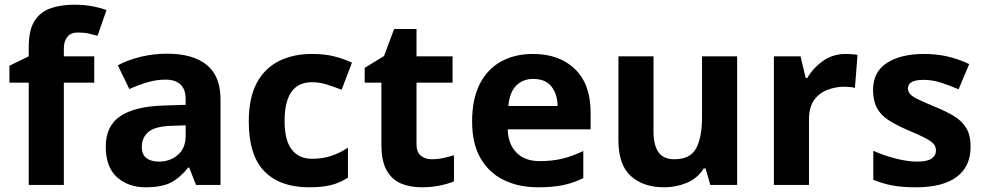

<svg xmlns="http://www.w3.org/2000/svg" viewBox="-20 -785 4178 815"><path d="M380 -434H251V0H102V-434H20V-506L102 -546V-586Q102 -656 125.5 -694.5Q149 -733 192.5 -749Q236 -765 295 -765Q339 -765 374.5 -758Q410 -751 432 -742L394 -633Q377 -638 357 -642.5Q337 -647 311 -647Q280 -647 265.5 -628Q251 -609 251 -580V-546H380Z M689 -557Q799 -557 857.5 -509.5Q916 -462 916 -364V0H812L783 -74H779Q744 -30 705 -10Q666 10 598 10Q525 10 477 -32.5Q429 -75 429 -163Q429 -250 490 -291.5Q551 -333 673 -337L768 -340V-364Q768 -407 745.5 -427Q723 -447 683 -447Q643 -447 605 -435.5Q567 -424 529 -407L480 -508Q524 -531 577.5 -544Q631 -557 689 -557ZM710 -251Q638 -249 610 -225Q582 -201 582 -162Q582 -128 602 -113.5Q622 -99 654 -99Q702 -99 735 -127.5Q768 -156 768 -208V-253Z M1291 10Q1169 10 1102.5 -57.5Q1036 -125 1036 -270Q1036 -370 1070 -433Q1104 -496 1164.5 -526Q1225 -556 1304 -556Q1360 -556 1401.5 -545Q1443 -534 1474 -519L1430 -404Q1395 -418 1364.5 -427Q1334 -436 1304 -436Q1188 -436 1188 -271Q1188 -189 1218.5 -150Q1249 -111 1304 -111Q1351 -111 1387 -123.5Q1423 -136 1457 -158V-31Q1423 -9 1385.5 0.5Q1348 10 1291 10Z M1813 -109Q1838 -109 1861 -114Q1884 -119 1907 -126V-15Q1883 -5 1847.5 2.5Q1812 10 1770 10Q1721 10 1682.5 -6Q1644 -22 1621.5 -61.5Q1599 -101 1599 -171V-434H1528V-497L1610 -547L1653 -662H1748V-546H1901V-434H1748V-171Q1748 -140 1766 -124.5Q1784 -109 1813 -109Z M2242 -556Q2355 -556 2421 -491.5Q2487 -427 2487 -308V-236H2135Q2137 -173 2172.5 -137Q2208 -101 2271 -101Q2324 -101 2367 -111.5Q2410 -122 2456 -144V-29Q2416 -9 2371.5 0.5Q2327 10 2264 10Q2182 10 2119 -20.5Q2056 -51 2020 -113Q1984 -175 1984 -269Q1984 -365 2016.5 -428.5Q2049 -492 2107 -524Q2165 -556 2242 -556ZM2243 -450Q2200 -450 2171.5 -422Q2143 -394 2138 -335H2347Q2346 -385 2321 -417.5Q2296 -450 2243 -450Z M3109 -546V0H2995L2975 -70H2967Q2941 -28 2895.5 -9Q2850 10 2799 10Q2711 10 2658 -37.5Q2605 -85 2605 -190V-546H2754V-227Q2754 -169 2775 -139Q2796 -109 2842 -109Q2910 -109 2935 -155.5Q2960 -202 2960 -289V-546Z M3570 -556Q3581 -556 3596 -555Q3611 -554 3620 -552L3609 -412Q3602 -414 3588.5 -415.5Q3575 -417 3565 -417Q3527 -417 3492 -403.5Q3457 -390 3435.5 -360Q3414 -330 3414 -278V0H3265V-546H3378L3400 -454H3407Q3431 -496 3473 -526Q3515 -556 3570 -556Z M4100 -162Q4100 -79 4041.5 -34.5Q3983 10 3867 10Q3810 10 3769 2.5Q3728 -5 3687 -22V-145Q3731 -125 3782 -112Q3833 -99 3872 -99Q3916 -99 3934.5 -112Q3953 -125 3953 -146Q3953 -160 3945.5 -171Q3938 -182 3913 -196Q3888 -210 3835 -232Q3784 -254 3751 -275.5Q3718 -297 3702 -327.5Q3686 -358 3686 -404Q3686 -480 3745 -518Q3804 -556 3902 -556Q3953 -556 3999 -546Q4045 -536 4094 -513L4049 -406Q4009 -423 3973 -434.5Q3937 -446 3900 -446Q3834 -446 3834 -410Q3834 -397 3842.5 -386.5Q3851 -376 3875.5 -364Q3900 -352 3948 -332Q3995 -313 4029 -292.5Q4063 -272 4081.5 -241.5Q4100 -211 4100 -162Z"/></svg>

Font: Noto Sans Vithkuqi
Style: Bold
Weight: 700
Version: Version 1.001; ttfautohint (v1.8.4.7-5d5b)